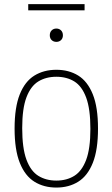

<svg xmlns="http://www.w3.org/2000/svg" viewBox="-20 -878 532 908"><path d="M246.5 9Q187.5 9 143 -18.5Q98.5 -46 73.8 -107.5Q49 -169 49 -270Q49 -370.5 73.5 -431.8Q98 -493 142.5 -520.5Q187 -548 246.5 -548Q305.5 -548 349.8 -520.8Q394 -493.5 418.8 -432.2Q443.5 -371 443.5 -270Q443.5 -169.5 419 -108Q394.5 -46.5 350.2 -18.8Q306 9 246.5 9ZM246.5 -24Q295.5 -24 331.5 -46.5Q367.5 -69 387.5 -122.2Q407.5 -175.5 407.5 -268.5Q407.5 -362.5 387.5 -416.5Q367.5 -470.5 331.5 -492.8Q295.5 -515 246.5 -515Q197.5 -515 161.2 -492.8Q125 -470.5 105 -417.5Q85 -364.5 85 -272Q85 -177.5 105 -123.2Q125 -69 161.2 -46.5Q197.5 -24 246.5 -24ZM246.5 -680Q233 -680 224.2 -688.5Q215.5 -697 215.5 -711Q215.5 -725.5 224.2 -734.2Q233 -743 246.5 -743Q260 -743 268.8 -734.2Q277.5 -725.5 277.5 -711Q277.5 -697 268.8 -688.5Q260 -680 246.5 -680ZM113.5 -829V-858.5H380V-829Z"/></svg>

Font: Encode Sans Semi Condensed Thin
Style: Regular
Weight: 100
Width: 4
Designer: Multiple Designers
Foundry: Impallari Type
Version: Version 3.000; ttfautohint (v1.8.3) -l 8 -r 50 -G 200 -x 14 